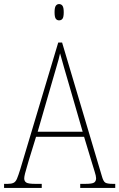

<svg xmlns="http://www.w3.org/2000/svg" viewBox="-23 -923 586 943"><path d="M-3 0V-20H15Q33 -20 43.5 -25Q54 -30 60.5 -45.5Q67 -61 77 -93L263 -714H282L477 -59Q484 -33 493.5 -26.5Q503 -20 531 -20H543V0H371V-20H396Q430 -20 439.5 -26.5Q449 -33 449 -48Q449 -58 441.5 -81.5Q434 -105 429 -122L390 -251H154L118 -134Q115 -122 109.5 -104.5Q104 -87 100 -71Q96 -55 96 -47Q96 -33 106 -26.5Q116 -20 150 -20H182V0ZM162 -276H383L319 -497Q304 -549 291.5 -591.5Q279 -634 272 -661Q267 -636 254 -593.5Q241 -551 230 -511ZM267 -823Q257 -823 251 -831Q245 -839 245 -863Q245 -886 251 -894.5Q257 -903 267 -903Q278 -903 284 -894.5Q290 -886 290 -863Q290 -839 284 -831Q278 -823 267 -823Z"/></svg>

Font: Noto Serif Condensed Thin
Style: Regular
Weight: 100
Width: 3
Designer: Monotype Design Team
Foundry: Monotype Imaging Inc.
Version: Version 2.013; ttfautohint (v1.8.4.7-5d5b)